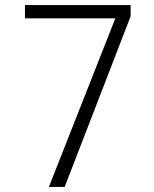

<svg xmlns="http://www.w3.org/2000/svg" viewBox="-20 -734 603 754"><path d="M172 0 433 -662H78V-714H493V-670L234 0Z"/></svg>

Font: Noto Sans Mono SemiCondensed Light
Style: Regular
Weight: 300
Width: 4
Designer: Monotype Design Team
Foundry: Monotype Imaging Inc.
Version: Version 2.014; ttfautohint (v1.8.4.7-5d5b)